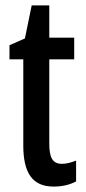

<svg xmlns="http://www.w3.org/2000/svg" viewBox="-20 -679 316 709"><path d="M209 -74C172 -74 162 -100 162 -150V-460H254V-540H162V-659H97L72 -537L15 -512V-460H66V-142C66 -40 100 10 178 10C211 10 238 3 261 -9V-86C243 -79 226 -74 209 -74Z"/></svg>

Font: Noto Sans Armenian ExtraCondensed Medium
Style: Regular
Weight: 500
Width: 2
Designer: Monotype Design Team
Foundry: Monotype Imaging Inc.
Version: Version 2.008